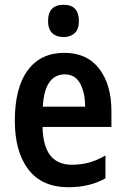

<svg xmlns="http://www.w3.org/2000/svg" viewBox="-20 -773 525 803"><path d="M249 -552Q344 -552 395 -485.5Q446 -419 446 -308V-242H158Q161 -84 280 -84Q319 -84 352 -93Q385 -102 421 -123V-27Q355 10 267 10Q155 10 98.5 -64.5Q42 -139 42 -268Q42 -406 96 -479Q150 -552 249 -552ZM251 -462Q210 -462 186.5 -429Q163 -396 159 -327H336Q336 -386 315 -424Q294 -462 251 -462ZM246 -753Q310 -753 310 -685Q310 -651 292.5 -634.5Q275 -618 246 -618Q216 -618 198.5 -634.5Q181 -651 181 -685Q181 -753 246 -753Z"/></svg>

Font: Noto Sans Lao Looped Condensed SemiBold
Style: Regular
Weight: 600
Width: 3
Designer: Mark Frömberg, Ben Mitchell
Foundry: The Fontpad Ltd
Version: Version 1.002; ttfautohint (v1.8.4.7-5d5b)